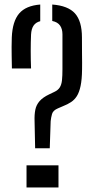

<svg xmlns="http://www.w3.org/2000/svg" viewBox="-20 -827 414 847"><path d="M135 -173 132.5 -293Q131.5 -321.5 135.8 -342.8Q140 -364 154.5 -380.8Q169 -397.5 197.5 -411L219.5 -421.5Q236 -429 243.8 -441.5Q251.5 -454 253.5 -473.5Q255.5 -493 255.5 -521.5V-675.5Q255.5 -699 245 -714.2Q234.5 -729.5 210.5 -734.5V-807Q280 -802 310.8 -767.8Q341.5 -733.5 341.5 -662Q341.5 -617.5 341.8 -591.5Q342 -565.5 342.2 -550Q342.5 -534.5 342 -520.5Q341.5 -476 335.5 -447.8Q329.5 -419.5 319 -403Q308.5 -386.5 293.2 -376.5Q278 -366.5 257.5 -358.5L235.5 -349Q214 -340 209.5 -324Q205 -308 203.5 -292.5L199.5 -173ZM32.5 -525Q32 -556.5 31.5 -578.8Q31 -601 31.2 -620.5Q31.5 -640 32 -662Q35 -733 64.5 -767.5Q94 -802 157.5 -807V-733.5Q138 -728.5 128.2 -714.2Q118.5 -700 117 -675Q115.5 -641 115.5 -602Q115.5 -563 117 -525ZM97 0V-97.5H238V0Z"/></svg>

Font: Big Shoulders Stencil Text Thin
Style: Regular
Weight: 400
Version: Version 2.001